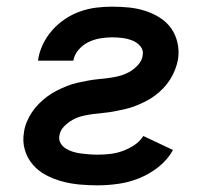

<svg xmlns="http://www.w3.org/2000/svg" viewBox="-20 -548 640 576"><path d="M272 8Q245 8 218 5.5Q191 3 165.5 -4Q140 -11 117.5 -23Q95 -35 78.5 -54Q62 -73 54.5 -98.5Q47 -124 52 -152Q54 -167 60.5 -182.5Q67 -198 76 -211.5Q85 -225 97 -237Q109 -249 122.5 -259Q136 -269 151 -276.5Q166 -284 181 -290Q196 -296 211.5 -299.5Q227 -303 243 -306Q259 -309 274.5 -310.5Q290 -312 306 -314Q322 -316 337.5 -320Q353 -324 367.5 -332Q382 -340 394 -353Q406 -366 408 -382Q411 -398 401 -409.5Q391 -421 377 -426.5Q363 -432 347.5 -434Q332 -436 316 -436Q299 -436 281 -433Q263 -430 246 -422Q229 -414 216 -399Q203 -384 200 -366H94Q97 -390 108 -413.5Q119 -437 136 -456.5Q153 -476 174.5 -490.5Q196 -505 220 -513.5Q244 -522 268 -525Q292 -528 316 -528Q342 -528 367 -525.5Q392 -523 415.5 -515.5Q439 -508 459.5 -495Q480 -482 493.5 -463Q507 -444 512.5 -419.5Q518 -395 514 -369Q511 -354 505 -338.5Q499 -323 490 -309Q481 -295 469.5 -283Q458 -271 444.5 -261Q431 -251 416 -243.5Q401 -236 385.5 -230Q370 -224 354.5 -220.5Q339 -217 323.5 -214Q308 -211 292 -209.5Q276 -208 260.5 -206Q245 -204 229.5 -200.5Q214 -197 199 -189Q184 -181 172 -168.5Q160 -156 158 -140Q156 -128 162 -118Q168 -108 178 -102Q188 -96 199.5 -92.5Q211 -89 223 -87.5Q235 -86 247.5 -85Q260 -84 272 -84Q290 -84 309 -86Q328 -88 346.5 -94.5Q365 -101 382 -112Q399 -123 410 -140L499 -98Q483 -69 456 -47.5Q429 -26 398 -13.5Q367 -1 335 3.5Q303 8 272 8Z"/></svg>

Font: Iosevka SS04 Semibold Extended
Style: Italic
Weight: 600
Width: 7
Italic angle: -9°
Monospace: yes
Designer: Belleve Invis
Foundry: Belleve Invis
Version: Version 19.0.0; ttfautohint (v1.8.4)